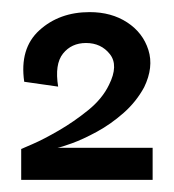

<svg xmlns="http://www.w3.org/2000/svg" viewBox="-20 -709 287 317"><path d="M15 -412V-463Q15 -463 33.5 -471Q52 -479 77 -493.5Q102 -508 125.5 -527Q149 -546 160 -569Q176 -601 161.5 -619.5Q147 -638 122 -638Q98 -638 84 -620.5Q70 -603 76 -566L20 -574Q12 -629 45 -659Q78 -689 128 -689Q164 -689 190 -672Q216 -655 225 -626.5Q234 -598 218 -565Q205 -541 184 -522.5Q163 -504 140 -491.5Q117 -479 99 -472.5Q81 -466 75 -465H232V-412Z"/></svg>

Font: Darker Grotesque Light ExtraBold
Style: Regular
Weight: 800
Version: Version 1.000;gftools[0.9.28]